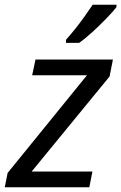

<svg xmlns="http://www.w3.org/2000/svg" viewBox="-35 -786 509 806"><path d="M-15 0 -3 -60 330 -470H100L114 -536H439L425 -465L98 -66H353L340 0ZM242 -606V-619Q259 -638 280 -664Q301 -690 320 -717Q339 -744 354 -766H454V-756Q440 -738 412.5 -709.5Q385 -681 354 -652.5Q323 -624 297 -606Z"/></svg>

Font: BC Sans
Style: Italic
Weight: 400
Italic angle: -12°
Designer: Monotype Design Team
Designer: Province of B.C.
Foundry: Monotype Imaging Inc.
Version: Version 2.000;GOOG;noto-source:20170915:90ef993387c0